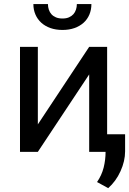

<svg xmlns="http://www.w3.org/2000/svg" viewBox="-20 -764 649 966"><path d="M428.7 -528.3 170.4 -138.2V-528.3H80.6V0H170.4L428.7 -389.6V0H519V-528.3ZM439.9 -743.7H366.7Q366.7 -729 362.3 -715.6Q357.9 -702.1 349.1 -692.4Q340.3 -682.6 326.9 -676.8Q313.5 -670.9 294.4 -670.9Q274.9 -670.9 261.2 -676.8Q247.6 -682.6 238.8 -692.4Q230 -702.1 225.6 -715.6Q221.2 -729 221.2 -743.7H147.9Q147.9 -714.8 158.4 -690.7Q168.9 -666.5 188 -649.4Q207 -632.3 233.9 -622.8Q260.7 -613.3 294.4 -613.3Q327.6 -613.3 354.5 -622.8Q381.3 -632.3 400.4 -649.4Q419.4 -666.5 429.7 -690.7Q439.9 -714.8 439.9 -743.7ZM609.4 -2.4V-88.4H511.2V-1Q511.2 40.5 501.5 79.1Q491.7 117.7 468.3 151.9L524.4 182.6Q563.5 147.9 586.4 97.2Q609.4 46.4 609.4 -2.4Z"/></svg>

Font: Roboto Mono
Style: Regular
Weight: 400
Monospace: yes
Designer: Google
Version: Version 3.000